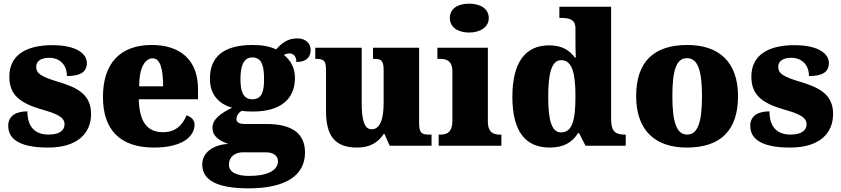

<svg xmlns="http://www.w3.org/2000/svg" viewBox="-20 -797 4600 1050"><path d="M243 10C399 10 478 -64 478 -174C478 -279 405 -318 297 -350C204 -378 178 -395 178 -432C178 -465 208 -481 249 -481C303 -481 346 -446 346 -381C422 -381 455 -405 455 -453C455 -500 403 -550 266 -550C125 -550 31 -497 31 -378C31 -276 91 -232 213 -197C295 -174 333 -155 333 -117C333 -88 310 -61 246 -61C178 -61 130 -96 130 -188C72 -188 25 -167 25 -109C25 -44 75 10 243 10Z M822 10C983 10 1044 -55 1044 -115C1044 -141 1025 -159 1000 -166C978 -113 940 -74 872 -74C786 -74 742 -129 739 -254H1063V-309C1063 -468 967 -551 810 -551C640 -551 543 -454 543 -266C543 -91 633 10 822 10ZM872 -325H741C741 -425 772 -478 815 -478C855 -478 872 -424 872 -325Z M1339 233C1548 233 1648 159 1648 37C1648 -66 1579 -119 1436 -119H1316C1293 -119 1273 -126 1273 -146C1273 -166 1290 -187 1304 -191C1315 -188 1348 -187 1362 -187C1522 -187 1593 -261 1593 -371C1593 -430 1566 -470 1532 -497C1540 -500 1550 -505 1565 -505C1578 -505 1601 -494 1601 -458C1660 -458 1679 -489 1679 -524C1679 -558 1653 -587 1607 -587C1553 -587 1523 -563 1490 -527C1452 -544 1415 -551 1362 -551C1200 -551 1128 -485 1128 -366C1128 -275 1182 -227 1249 -208C1185 -176 1142 -145 1142 -98C1142 -48 1186 -25 1228 -10C1141 -5 1086 40 1086 103C1086 189 1169 233 1339 233ZM1360 -254C1306 -254 1295 -305 1295 -364C1295 -425 1306 -483 1360 -483C1416 -483 1424 -427 1424 -365C1424 -304 1416 -254 1360 -254ZM1342 165C1283 165 1232 149 1232 104C1232 52 1277 36 1306 36H1435C1480 36 1500 59 1500 84C1500 137 1440 165 1342 165Z M1933 10C2004 10 2049 -19 2078 -64H2083L2111 0H2340V-61H2328C2293 -61 2272 -64 2272 -121V-536H2020V-475H2024C2058 -475 2078 -471 2078 -417V-235C2078 -145 2059 -90 2012 -90C1970 -90 1958 -149 1958 -234V-536H1704V-475H1708C1759 -475 1763 -459 1763 -402V-189C1763 -56 1810 10 1933 10Z M2546 -619C2603 -619 2653 -647 2653 -698C2653 -752 2603 -777 2546 -777C2486 -777 2440 -752 2440 -698C2440 -647 2486 -619 2546 -619ZM2379 0H2722V-61H2711C2674 -61 2648 -78 2648 -131V-536H2372V-475H2391C2427 -475 2454 -458 2454 -409V-135C2454 -79 2429 -61 2391 -61H2379Z M2986 10C3064 10 3111 -20 3141 -69H3147L3182 0H3402V-61H3394C3345 -61 3322 -80 3322 -143V-760H3039V-699H3047C3091 -699 3127 -693 3127 -641V-596C3127 -557 3127 -512 3129 -482H3124C3096 -520 3056 -549 2983 -549C2856 -549 2782 -460 2782 -267C2782 -75 2856 10 2986 10ZM3048 -73C2997 -73 2978 -138 2978 -269C2978 -397 2997 -468 3049 -468C3109 -468 3127 -397 3127 -270C3127 -137 3109 -73 3048 -73Z M3736 10C3920 10 4016 -83 4016 -271C4016 -459 3911 -551 3739 -551C3555 -551 3459 -459 3459 -271C3459 -83 3564 10 3736 10ZM3738 -61C3678 -61 3657 -134 3657 -271C3657 -409 3677 -479 3737 -479C3797 -479 3819 -409 3819 -271C3819 -134 3798 -61 3738 -61Z M4301 10C4457 10 4536 -64 4536 -174C4536 -279 4463 -318 4355 -350C4262 -378 4236 -395 4236 -432C4236 -465 4266 -481 4307 -481C4361 -481 4404 -446 4404 -381C4480 -381 4513 -405 4513 -453C4513 -500 4461 -550 4324 -550C4183 -550 4089 -497 4089 -378C4089 -276 4149 -232 4271 -197C4353 -174 4391 -155 4391 -117C4391 -88 4368 -61 4304 -61C4236 -61 4188 -96 4188 -188C4130 -188 4083 -167 4083 -109C4083 -44 4133 10 4301 10Z"/></svg>

Font: Noto Serif Malayalam Black
Style: Regular
Weight: 900
Designer: Indian type Foundry, Jelle Bosma, Monotype Design Team
Foundry: Monotype Imaging Inc.
Version: Version 2.104